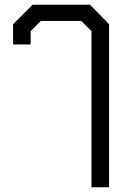

<svg xmlns="http://www.w3.org/2000/svg" viewBox="-20 -578 559 808"><path d="M365 -447 322 -490H152L109 -447V-391H35V-476L117 -558H359L439 -476V210H365Z"/></svg>

Font: Chakra Petch
Style: Regular
Weight: 400
Designer: Katatrad Aksorn Co.,Ltd.
Foundry: Cadson Demak Co.,Ltd.
Version: Version 1.000; ttfautohint (v1.6)